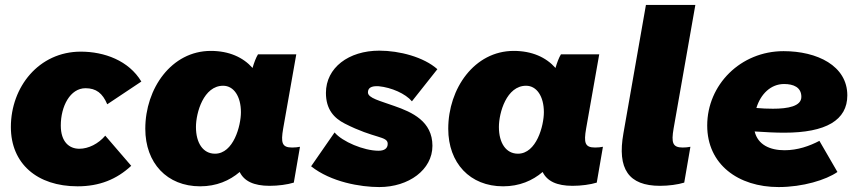

<svg xmlns="http://www.w3.org/2000/svg" viewBox="-20 -740 3472 777"><path d="M294 14C382 14 452 -14 511 -69L406 -191C378 -158 338 -138 301 -138C260 -138 226 -166 226 -232C226 -310 264 -383 326 -383C369 -383 395 -363 414 -318L552 -410C501 -495 402 -531 307 -531C137 -531 24 -388 24 -226C24 -78 130 14 294 14Z M1071 12C1106 12 1143 7 1169 -1L1194 -146C1184 -144 1174 -143 1162 -143C1121 -143 1116 -162 1126 -220L1179 -520H1024C1016 -507 1008 -486 1002 -465C964 -508 907 -534 833 -534C674 -534 568 -382 568 -219C568 -80 656 14 790 14C856 14 909 -9 950 -44C968 -7 1007 12 1071 12ZM883 -393C926 -393 955 -350 955 -286C955 -231 925 -118 850 -118C802 -118 773 -161 773 -226C773 -284 804 -393 883 -393Z M1515 17C1634 17 1730 -53 1730 -150C1730 -249 1648 -286 1576 -311C1518 -332 1469 -343 1469 -366C1469 -384 1482 -393 1513 -391C1564 -386 1621 -361 1647 -330L1750 -460C1695 -509 1597 -535 1515 -535C1391 -535 1299 -466 1299 -364C1299 -297 1332 -262 1375 -240C1496 -178 1549 -190 1549 -158C1549 -139 1535 -130 1512 -130C1452 -130 1365 -167 1334 -204L1239 -67C1320 -3 1439 17 1515 17Z M2297 12C2332 12 2369 7 2395 -1L2420 -146C2410 -144 2400 -143 2388 -143C2347 -143 2342 -162 2352 -220L2405 -520H2250C2242 -507 2234 -486 2228 -465C2190 -508 2133 -534 2059 -534C1900 -534 1794 -382 1794 -219C1794 -80 1882 14 2016 14C2082 14 2135 -9 2176 -44C2194 -7 2233 12 2297 12ZM2109 -393C2152 -393 2181 -350 2181 -286C2181 -231 2151 -118 2076 -118C2028 -118 1999 -161 1999 -226C1999 -284 2030 -393 2109 -393Z M2651 12C2686 12 2723 7 2749 -1L2774 -146C2764 -144 2754 -143 2743 -143C2702 -143 2696 -162 2706 -220L2794 -720H2594L2503 -201C2477 -56 2524 12 2651 12Z M3131 17C3229 17 3323 -12 3369 -44L3296 -170C3256 -149 3208 -132 3155 -132C3096 -132 3047 -154 3034 -208C3078 -205 3118 -203 3154 -203C3323 -203 3409 -254 3409 -354C3409 -474 3287 -533 3151 -533C2977 -533 2842 -397 2842 -232C2842 -75 2967 17 3131 17ZM3041 -303C3058 -359 3099 -400 3153 -400C3191 -400 3223 -387 3223 -348C3223 -310 3169 -300 3108 -300C3086 -300 3063 -301 3041 -303Z"/></svg>

Font: Fixel Display 20240404 Black
Style: Italic
Weight: 900
Italic angle: -10°
Designer: AlfaBravo + MacPaw
Foundry: Kyrylo Tkachov, Marchela Mozhyna, Serhii Makarenko, Maria Weinstein, Zakhar Kryvoshyya
Version: Version 1.211;Glyphs 3.2 (3225)